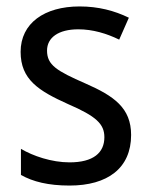

<svg xmlns="http://www.w3.org/2000/svg" viewBox="-20 -566 468 596"><path d="M387 -147C387 -231 334 -268 245 -307C156 -346 126 -364 126 -409C126 -449 161 -475 223 -475C268 -475 311 -462 350 -443L380 -511C335 -533 285 -546 227 -546C118 -546 44 -494 44 -405C44 -319 100 -284 191 -243C279 -205 304 -181 304 -140C304 -92 270 -62 196 -62C140 -62 82 -82 45 -104V-23C82 -2 130 10 196 10C314 10 387 -44 387 -147Z"/></svg>

Font: Noto Sans Bengali UI SemiCondensed
Style: Regular
Weight: 400
Width: 4
Designer: Jelle Bosma - Monotype Design Team
Foundry: Monotype Imaging Inc.
Version: Version 2.003